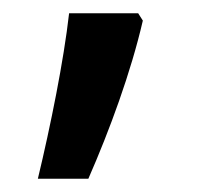

<svg xmlns="http://www.w3.org/2000/svg" viewBox="-20 -138 299 289"><path d="M188 -118H84C76 -47 56 52 37 131H113C145 58 177 -29 195 -107Z"/></svg>

Font: Noto Sans Arabic SemCond Med
Style: Regular
Weight: 500
Width: 4
Designer: Monotype Design Team, Nadine Chahine, Nizar Qandah and Khaled Hosny
Foundry: Monotype Imaging Inc.
Version: Version 2.012